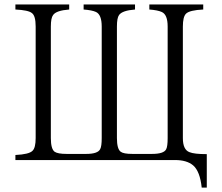

<svg xmlns="http://www.w3.org/2000/svg" viewBox="-20 -735 1007 870"><path d="M49.8 -714.8H293.5V-691.9Q234.9 -687.5 220.7 -667Q210.4 -653.8 210.4 -614.7V-109.4Q210.4 -60.1 227.5 -47.4Q241.7 -37.6 281.7 -37.6H370.6Q423.8 -37.6 434.1 -59.6Q440.9 -72.3 440.9 -109.4V-614.7Q440.9 -668.5 415 -680.7Q397 -689 358.9 -691.9V-714.8H591.8V-691.9Q534.2 -687.5 519.5 -667Q509.8 -653.8 509.8 -614.7V-109.4Q509.8 -60.1 526.9 -47.4Q539.6 -37.6 579.6 -37.6H668.9Q722.2 -37.6 732.9 -58.6Q739.7 -71.3 739.7 -109.4V-614.7Q739.7 -668.9 712.9 -680.7Q694.8 -689 656.7 -691.9V-714.8H900.9V-691.9Q838.9 -689 822.8 -672.9Q808.6 -658.7 808.6 -614.7V-109.4Q808.6 -56.2 838.9 -45.4Q859.9 -36.6 917 -36.6V115.2H894Q886.2 41 855 14.2Q826.2 -9.8 773.4 -9.8H49.8V-32.7Q111.8 -35.6 127.4 -51.8Q141.6 -65.4 141.6 -109.4V-614.7Q141.6 -663.6 124.5 -675.8Q108.9 -689 49.8 -691.9Z"/></svg>

Font: I.MingCP
Style: Regular
Weight: 400
Designer: I.Font Project
Version: Version 8.000; Sep 06, 2022